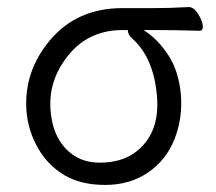

<svg xmlns="http://www.w3.org/2000/svg" viewBox="-20 -505 612 543"><path d="M55 -189Q46 -302 122 -392Q198 -482 326 -482H408Q462 -482 513 -485H514Q528 -485 540 -466Q552 -447 553.5 -432.5Q555 -418 544 -418Q477 -420 417 -420H386Q426 -395 456 -349Q486 -303 491.5 -237Q497 -171 473.5 -111.5Q450 -52 398.5 -17Q347 18 277.5 18Q208 18 161.5 -10Q115 -38 87.5 -86Q60 -134 55 -189ZM358 -71Q433 -123 424 -232.5Q415 -342 353 -397Q342 -407 342 -417L341 -420H327Q231 -420 173.5 -349Q116 -278 123 -193Q128 -125 165.5 -85Q203 -45 261.5 -45Q320 -45 358 -71Z"/></svg>

Font: LXGW WenKai TC
Style: Regular
Weight: 400
Designer: LXGW / Fontworks Inc.
Foundry: LXGW / Fontworks Inc.
Version: Version 1.330